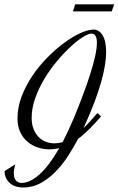

<svg xmlns="http://www.w3.org/2000/svg" viewBox="-40 -833 532 862"><path d="M413.6 -310.1Q387.2 -280.3 362.1 -254.6Q336.9 -229 310.5 -209.5Q290.5 -171.4 265.4 -132.6Q240.2 -93.8 209.5 -62.3Q178.7 -30.8 142.6 -11Q106.4 8.8 64.9 8.8Q25.9 8.8 3.4 -11.7Q-19 -32.2 -19.5 -64.9L28.3 -95.2Q22 -71.8 22 -55.2Q22 -32.2 32.2 -22Q42.5 -11.7 56.6 -11.7Q93.8 -11.7 137 -49.8Q180.2 -87.9 226.1 -168Q203.1 -162.6 179.7 -162.6Q154.8 -162.6 129.6 -170.9Q104.5 -179.2 84.2 -196Q64 -212.9 51.3 -239Q38.6 -265.1 38.6 -301.3Q38.6 -351.1 57.1 -399.9Q75.7 -448.7 105.7 -493.2Q135.7 -537.6 173.3 -575.4Q210.9 -613.3 248.8 -641.1Q286.6 -668.9 321.3 -684.6Q356 -700.2 380.4 -700.2Q404.3 -700.2 420.4 -675Q436.5 -649.9 436.5 -598.1Q436.5 -544.9 414.1 -464.4Q391.6 -383.8 341.3 -272Q337.9 -265.1 335 -257.8Q350.6 -272.9 366 -290Q381.3 -307.1 397.9 -325.7ZM203.6 -189.5Q222.2 -189.5 241.2 -194.8Q253.4 -218.3 265.6 -244.6Q277.8 -271 290.5 -300.8Q312.5 -353.5 331.5 -404.1Q350.6 -454.6 364.7 -499Q378.9 -543.5 387 -580.1Q395 -616.7 395 -641.1Q395 -660.6 389.2 -671.4Q383.3 -682.1 370.6 -682.1Q356.4 -682.1 331.1 -666Q305.7 -649.9 275.9 -622.3Q246.1 -594.7 215.1 -557.6Q184.1 -520.5 158.9 -478.5Q133.8 -436.5 117.9 -391.6Q102.1 -346.7 102.1 -303.7Q102.1 -275.9 110.4 -254.6Q118.7 -233.4 132.6 -218.8Q146.5 -204.1 165 -196.8Q183.6 -189.5 203.6 -189.5ZM287.6 -781.7 297.4 -813.5H472.7L461.4 -781.7Z"/></svg>

Font: Dynalight
Style: Regular
Weight: 400
Version: Version 1.000